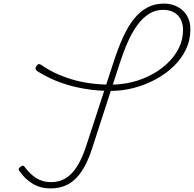

<svg xmlns="http://www.w3.org/2000/svg" viewBox="-20 -1035 1084 1073"><path d="M262 18Q207 18 164 -7.5Q121 -33 91 -76Q84 -83 84.5 -89Q85 -95 93 -102Q104 -110 109 -109Q114 -108 119 -101Q147 -62 183 -39.5Q219 -17 265 -17Q311 -17 346.5 -38.5Q382 -60 410 -104Q438 -148 460 -214L615 -689Q640 -766 667.5 -826.5Q695 -887 728.5 -929Q762 -971 803.5 -993Q845 -1015 896 -1015Q938 -1015 971.5 -997.5Q1005 -980 1024.5 -948Q1044 -916 1044 -871Q1044 -810 1018.5 -757.5Q993 -705 949 -663Q905 -621 848 -590.5Q791 -560 727.5 -543.5Q664 -527 599 -527Q534 -527 475 -535.5Q416 -544 364 -559Q312 -574 267.5 -594.5Q223 -615 187 -638Q179 -645 178.5 -652Q178 -659 184 -666Q191 -677 197.5 -677Q204 -677 211 -672Q246 -647 288.5 -627Q331 -607 380 -592Q429 -577 484.5 -569.5Q540 -562 601 -562Q659 -562 717 -576Q775 -590 826.5 -617.5Q878 -645 917.5 -683Q957 -721 980 -767.5Q1003 -814 1003 -867Q1003 -902 989.5 -927.5Q976 -953 951 -966.5Q926 -980 892 -980Q849 -980 813.5 -958Q778 -936 748.5 -896Q719 -856 694.5 -801Q670 -746 648 -678L494 -203Q469 -126 436 -77Q403 -28 360.5 -5Q318 18 262 18Z"/></svg>

Font: Playwrite BE VLG Thin
Style: Regular
Weight: 250
Designer: Veronika Burian, José Scaglione
Foundry: TypeTogether
Version: Version 1.002